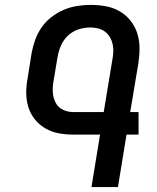

<svg xmlns="http://www.w3.org/2000/svg" viewBox="-20 -763 640 783"><path d="M353 0 388 -214H279Q248 -214 219 -219.5Q190 -225 165 -239.5Q140 -254 122 -276.5Q104 -299 95.5 -326.5Q87 -354 87 -384.5Q87 -415 93 -446L109 -547Q114 -574 123.5 -600.5Q133 -627 149.5 -651Q166 -675 190 -693.5Q214 -712 240 -723Q266 -734 294 -738.5Q322 -743 349 -743Q381 -743 411.5 -737.5Q442 -732 468 -717Q494 -702 512.5 -678.5Q531 -655 540 -626.5Q549 -598 549 -566.5Q549 -535 544 -503L511 -306H545V-214H496L461 0ZM279 -306H403L438 -518Q441 -534 442 -550.5Q443 -567 439.5 -582.5Q436 -598 428 -611.5Q420 -625 408 -634Q396 -643 380.5 -647Q365 -651 348 -651Q325 -651 301 -643.5Q277 -636 258 -618.5Q239 -601 229 -578Q219 -555 215 -532L198 -431Q194 -408 195.5 -385.5Q197 -363 207 -344Q217 -325 236.5 -315.5Q256 -306 279 -306Z"/></svg>

Font: Iosevka Semibold Extended
Style: Italic
Weight: 600
Width: 7
Italic angle: -9°
Monospace: yes
Designer: Belleve Invis
Foundry: Belleve Invis
Version: Version 32.5.0; ttfautohint (v1.8.4)